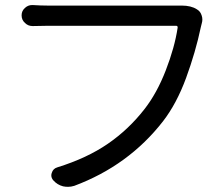

<svg xmlns="http://www.w3.org/2000/svg" viewBox="-20 -721 876 751"><path d="M683.6 -699.2Q687.5 -699.2 690.4 -699.2Q727.5 -699.2 750 -684.6Q763.7 -676.8 768.6 -661.1Q771.5 -653.3 771.5 -644.5Q771.5 -637.7 769.5 -630.9Q767.6 -624 765.6 -615.2Q745.1 -517.6 708 -416.5Q670.9 -315.4 617.2 -246.1Q482.4 -73.2 270.5 5.9Q257.8 9.8 246.1 9.8Q236.3 9.8 226.6 7.8Q204.1 2 188.5 -15.6Q180.7 -24.4 180.7 -35.2Q180.7 -40 182.6 -44.9Q187.5 -61.5 204.1 -66.4Q320.3 -102.5 401.9 -158.7Q483.4 -214.8 544.9 -293.9Q593.8 -356.4 628.4 -445.8Q663.1 -535.2 674.8 -612.3Q675.8 -620.1 668.9 -620.1H165Q139.6 -620.1 109.4 -619.1Q108.4 -619.1 107.4 -619.1Q89.8 -619.1 78.1 -630.9Q64.5 -642.6 64.5 -661.1Q64.5 -678.7 78.1 -690.4Q89.8 -701.2 105.5 -701.2Q107.4 -701.2 108.4 -701.2Q140.6 -699.2 165 -699.2H667Q677.7 -699.2 683.6 -699.2Z"/></svg>

Font: Gen Jyuu Gothic P Regular
Style: Regular
Weight: 400
Designer: [Source Han Sans]
Ryoko NISHIZUKA  (kana & ideographs); Paul D. Hunt (Latin, Greek & Cyrillic); Wenlong ZHANG  (bopomofo
Version: Version 1.002.20150607